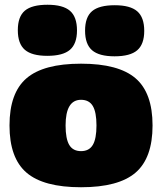

<svg xmlns="http://www.w3.org/2000/svg" viewBox="-20 -778 682 808"><path d="M91.5 -448.5Q163 -510 321 -510Q479 -510 550.5 -448.5Q622 -387 622 -250Q622 -113 550.5 -51.5Q479 10 321 10Q163 10 91.5 -51.5Q20 -113 20 -250Q20 -387 91.5 -448.5ZM256 -250Q256 -194 271.5 -168Q287 -142 321 -142Q355 -142 370.5 -168Q386 -194 386 -250Q386 -306 370.5 -332Q355 -358 321 -358Q256 -358 256 -250ZM180 -758Q245 -758 274.5 -732.5Q304 -707 304 -650Q304 -594 274.5 -568.5Q245 -543 179 -543Q114 -543 84.5 -568.5Q55 -594 55 -651Q55 -708 84.5 -733Q114 -758 180 -758ZM463 -756Q528 -756 557.5 -730.5Q587 -705 587 -648Q587 -592 557.5 -566.5Q528 -541 462 -541Q397 -541 367.5 -566.5Q338 -592 338 -649Q338 -706 367.5 -731Q397 -756 463 -756Z"/></svg>

Font: Fivo Sans Modern ExtBlk
Style: Regular
Weight: 950
Designer: Alexander Slobzheninov
Foundry: Alexander Slobzheninov
Version: 1.0